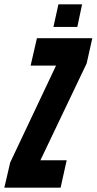

<svg xmlns="http://www.w3.org/2000/svg" viewBox="-46 -864 445 884"><path d="M-26 0 1 -116 212 -562H95L124 -688H379L353 -572L140 -126H261L233 0ZM200 -740 223 -844H332L310 -740Z"/></svg>

Font: Saira Ultra Condensed Black
Style: Italic
Weight: 900
Width: 1
Italic angle: -12°
Designer: Hector Gatti with collaboration of the Omnibus-Type team
Foundry: Omnibus-Type
Version: Version 1.001; ttfautohint (v1.8)